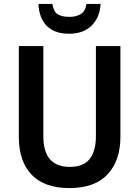

<svg xmlns="http://www.w3.org/2000/svg" viewBox="-20 -949 710 979"><path d="M594 -252Q594 -131 529 -60.5Q464 10 333 10Q207 10 141.5 -58Q76 -126 76 -251V-714H201V-254Q201 -98 336 -98Q405 -98 437 -138Q469 -178 469 -255V-714H594ZM493 -929Q489 -860 447 -818.5Q405 -777 333 -777Q258 -777 218.5 -817Q179 -857 176 -929H247Q253 -890 274 -876.5Q295 -863 334 -863Q368 -863 391.5 -877Q415 -891 421 -929Z"/></svg>

Font: Noto Sans Georgian SemiCondensed SemiBold
Style: Regular
Weight: 600
Width: 4
Designer: Monotype Design Team, Akaki Razmadze
Foundry: Google LLC
Version: Version 2.005; ttfautohint (v1.8.4.7-5d5b)